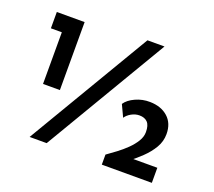

<svg xmlns="http://www.w3.org/2000/svg" viewBox="-118 -843 1119 1006"><g transform="rotate(20 442.0 -340.0)"><path d="M45 -664H200V-285H106V-573H45ZM530 -328Q547 -354 585.5 -371.5Q624 -389 666 -388Q728 -387 766 -353Q804 -319 804 -259Q804 -218 783 -182.5Q762 -147 729.5 -116Q697 -85 662.5 -58.5Q628 -32 602 -9L616 -77H819V7H540V-49Q564 -66 591.5 -86.5Q619 -107 643.5 -131Q668 -155 683.5 -180.5Q699 -206 699 -232Q699 -270 683 -286.5Q667 -303 638 -303Q615 -303 593.5 -291Q572 -279 561 -262ZM637 -687 230 0H135L542 -687Z"/></g></svg>

Font: Reem Kufi Fun
Style: Regular
Weight: 400
Designer: Khaled Hosny
Version: Version 1.005